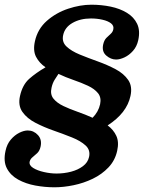

<svg xmlns="http://www.w3.org/2000/svg" viewBox="-57 -783 629 816"><path d="M424.5 -658Q428 -673.5 414.8 -683.8Q401.5 -694 378.5 -699.2Q355.5 -704.5 329.5 -704.5Q284.5 -704.5 251.5 -685.8Q218.5 -667 211.5 -634Q205 -605 225.5 -585.5Q246 -566 282 -551.2Q318 -536.5 358.5 -522Q399 -507.5 434 -489Q469 -470.5 487.8 -443.2Q506.5 -416 497.5 -375Q482 -302.5 400.5 -250Q425 -232 437.2 -206Q449.5 -180 441 -142Q432 -101 404 -71.5Q376 -42 337 -23.2Q298 -4.5 255.5 4.2Q213 13 174.5 13Q134 13 93.2 5.5Q52.5 -2 20.2 -19.8Q-12 -37.5 -27.8 -67.5Q-43.5 -97.5 -33.5 -142Q-27.5 -170.5 -11 -189.8Q5.5 -209 25.2 -218.8Q45 -228.5 61 -228.5Q86 -228.5 104 -209.2Q122 -190 115.5 -160Q111.5 -142 101.2 -132.2Q91 -122.5 81.5 -115Q72 -107.5 69 -96Q66 -80.5 84 -69.2Q102 -58 129.8 -51.8Q157.5 -45.5 183.5 -45.5Q215 -45.5 244.8 -53.2Q274.5 -61 295.5 -76.8Q316.5 -92.5 321.5 -116Q328 -145 307 -164.5Q286 -184 249.2 -198.8Q212.5 -213.5 171 -228Q129.5 -242.5 93.8 -261Q58 -279.5 38.5 -307Q19 -334.5 28 -375Q38.5 -422.5 67.2 -448Q96 -473.5 136.5 -497Q110 -515 96.2 -541.5Q82.5 -568 91.5 -608Q103 -660 142.2 -694.5Q181.5 -729 232.8 -746Q284 -763 331.5 -763Q374 -763 413.5 -754.8Q453 -746.5 482.5 -728.5Q512 -710.5 525.8 -681.8Q539.5 -653 530.5 -612Q524.5 -585 508.2 -566.8Q492 -548.5 472.2 -539.2Q452.5 -530 436.5 -530Q414 -530 394.5 -547Q375 -564 381.5 -594Q385.5 -612 395 -621.8Q404.5 -631.5 413.2 -639Q422 -646.5 424.5 -658ZM191.5 -469Q184.5 -459 175.2 -444Q166 -429 162 -410Q155.5 -382 170.2 -363.8Q185 -345.5 212.2 -332.5Q239.5 -319.5 272.5 -308Q305.5 -296.5 336.5 -282.5Q361.5 -308 368.5 -340Q374.5 -368.5 359.5 -387Q344.5 -405.5 316.8 -418.5Q289 -431.5 255.5 -443Q222 -454.5 191.5 -469Z"/></svg>

Font: Besley* Narrow Semi
Style: Italic
Weight: 600
Width: 4
Italic angle: -13°
Designer: Owen Earl
Foundry: indestructible type*
Version: Version 3.000; ttfautohint (v1.8.3)